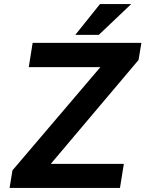

<svg xmlns="http://www.w3.org/2000/svg" viewBox="-20 -921 713 941"><path d="M27 0H568L587 -118H229L659 -627L673 -711H140L121 -592H472L41 -86ZM349 -750H464L623 -901H470Z"/></svg>

Font: Asimov Pro
Style: BdObl
Weight: 700
Designer: Google
Version: Version 2.000980; 2014